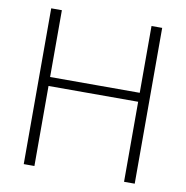

<svg xmlns="http://www.w3.org/2000/svg" viewBox="-81 -808 859 886"><g transform="rotate(10 348.0 -365.0)"><path d="M138 -730V-417H558V-730H608V0H558V-375H138V0H88V-730Z"/></g></svg>

Font: M PLUS 1p Light
Style: Regular
Weight: 300
Version: Version 1.061